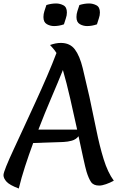

<svg xmlns="http://www.w3.org/2000/svg" viewBox="-30 -1052 695 1105"><path d="M468 -64Q461 -88 449 -143Q437 -198 422 -268Q407 -249 383.5 -242.5Q360 -236 337 -235L161 -229Q136 -161 114.5 -95Q93 -29 78 33Q25 13 7.5 -6.5Q-10 -26 -10 -44Q-10 -56 6 -95.5Q22 -135 49 -193Q76 -251 108.5 -321.5Q141 -392 175.5 -467Q210 -542 241 -614Q272 -686 295 -747Q285 -763 275 -774Q265 -785 258 -793Q291 -805 320 -805Q373 -805 401 -767.5Q429 -730 446 -660Q463 -590 485 -493Q506 -396 524.5 -304Q543 -212 566.5 -136Q590 -60 625 -12Q603 0 580 8Q557 16 541 16Q508 16 494 -4.5Q480 -25 468 -64ZM191 -306H414Q395 -393 374 -485Q353 -577 332 -649Q304 -579 266 -490.5Q228 -402 191 -306ZM338 -912Q310 -902 281 -902Q259 -902 239.5 -913Q220 -924 220 -954Q220 -971 225.5 -988Q231 -1005 237 -1023Q265 -1032 293 -1032Q315 -1032 335 -1021.5Q355 -1011 355 -980Q355 -963 349 -946.5Q343 -930 338 -912ZM528 -912Q500 -902 471 -902Q449 -902 429.5 -913Q410 -924 410 -954Q410 -971 415.5 -988Q421 -1005 427 -1023Q455 -1032 483 -1032Q505 -1032 525 -1021.5Q545 -1011 545 -980Q545 -963 539 -946.5Q533 -930 528 -912Z"/></svg>

Font: Merienda Medium
Style: Regular
Weight: 500
Designer: Eduardo Rodriguez Tunni
Foundry: Eduardo Rodriguez Tunni
Version: Version 2.001; ttfautohint (v1.8.4.7-5d5b)